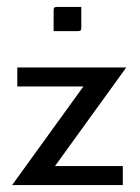

<svg xmlns="http://www.w3.org/2000/svg" viewBox="-20 -535 405 555"><path d="M135 -445V-504Q135 -511 137 -513Q139 -515 146 -515H215V-456Q215 -449 213 -447Q211 -445 204 -445ZM15 0 221 -285H30V-340H345L139 -55H335V0Z"/></svg>

Font: Glametrix
Style: Bold
Weight: 700
Designer: gluk
Foundry: gluk
Version: Version 0.40